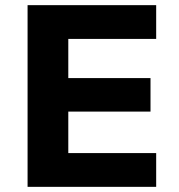

<svg xmlns="http://www.w3.org/2000/svg" viewBox="-20 -725 696 745"><path d="M87 0V-705H586V-574H245V-422H564V-292H245V-131H586V0Z"/></svg>

Font: Nunito Sans 8pt ExtraBold
Style: Regular
Weight: 800
Version: Version 3.101;gftools[0.9.27]